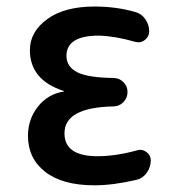

<svg xmlns="http://www.w3.org/2000/svg" viewBox="-20 -550 540 580"><path d="M171.9 -273.4Q173.8 -273.4 173.8 -274.4Q173.8 -275.4 171.9 -275.4Q70.3 -308.6 70.3 -398.4Q70.3 -454.1 122.6 -492.2Q174.8 -530.3 265.6 -530.3Q331.1 -530.3 388.7 -513.7Q407.2 -508.8 418.9 -492.2Q430.7 -475.6 430.7 -455.1Q430.7 -439.5 417.5 -429.2Q404.3 -418.9 387.7 -423.8Q326.2 -441.4 278.3 -442.4Q181.6 -442.4 180.7 -381.8Q180.7 -348.6 212.9 -332Q245.1 -315.4 322.3 -314.5Q339.8 -314.5 352.5 -302.2Q365.2 -290 365.2 -272Q365.2 -253.9 352.5 -241.2Q339.8 -228.5 322.3 -228.5Q174.8 -225.6 174.8 -147.5Q174.8 -78.1 274.4 -78.1Q329.1 -78.1 393.6 -95.7Q409.2 -100.6 422.4 -90.8Q435.5 -81.1 435.5 -65.4Q435.5 -45.9 423.8 -28.8Q412.1 -11.7 392.6 -6.8Q321.3 9.8 265.6 9.8Q168.9 9.8 116.7 -30.8Q64.5 -71.3 64.5 -139.6Q64.5 -189.5 94.2 -227.5Q124 -265.6 171.9 -273.4Z"/></svg>

Font: Rounded-X Mgen+ 2m medium
Style: Regular
Weight: 500
Designer: [Source Han Sans]
Ryoko NISHIZUKA  (kana & ideographs); Paul D. Hunt (Latin, Greek & Cyrillic); Wenlong ZHANG  (bopomofo
Version: Version 1.059.20150602